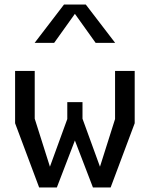

<svg xmlns="http://www.w3.org/2000/svg" viewBox="-20 -826 660 846"><path d="M152.5 0H230.5L310 -207L389.5 0H467.5L573.5 -283V-513.5H487V-301.5L420.5 -91.5L343.5 -303V-376H276.5V-301.5L200 -91.5L133 -303V-513.5H46.5V-283ZM132.5 -637H218.5L310 -765L401.5 -637H487.5L358 -806H262Z"/></svg>

Font: Monaspace Krypton
Style: Regular
Weight: 400
Designer: Riley Cran & the Lettermatic Team
Foundry: Lettermatic
Version: Version 1.200 (Monaspace Krypton)